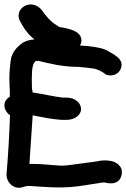

<svg xmlns="http://www.w3.org/2000/svg" viewBox="-26 -870 579 881"><path d="M4 -72C1 -35 38 4 81 -12C93 -16 99 -18 121 -16C202 -11 266 -4 358 -19C401 -26 423 -29 435 -31C442 -32 448 -33 454 -33C460 -31 521 -13 532 -68C541 -110 502 -128 485 -131C475 -133 464 -134 455 -134C442 -134 432 -133 415 -129L333 -118C294 -112 265 -109 251 -110C208 -112 161 -119 109 -118C110 -128 124 -341 124 -341C163 -333 209 -323 256 -320H280C314 -320 346 -340 346 -370C346 -396 320 -422 280 -422H262C215 -428 180 -437 123 -446V-457H121C120 -477 120 -497 120 -512C120 -560 126 -580 136 -588C135 -591 149 -590 150 -591C199 -579 259 -563 336 -563C340 -563 398 -557 411 -554C422 -551 447 -540 460 -527H463C489 -518 515 -529 526 -550C548 -593 503 -614 497 -620L462 -640C438 -652 380 -660 341 -661C349 -674 350 -689 344 -702C332 -726 302 -735 270 -742C236 -749 250 -743 237 -753C234 -754 235 -753 234 -754C207 -770 183 -798 163 -827C112 -881 38 -828 65 -775L77 -753C92 -728 109 -707 132 -689C110 -688 92 -682 77 -673L76 -672C56 -658 27 -631 23 -592C20 -570 17 -540 17 -510C17 -491 18 -474 19 -452V-426C-22 -402 -5 -357 20 -341C17 -255 11 -150 4 -72Z"/></svg>

Font: Stray Cat
Style: ExBlkExt
Weight: 1000
Version: Version 1.0